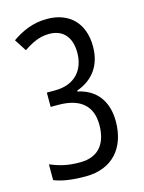

<svg xmlns="http://www.w3.org/2000/svg" viewBox="-112 -792 653 869"><g transform="rotate(-15 214.5 -357.0)"><path d="M364 -550C364 -657 301 -724 194 -724C128 -724 76 -700 30 -668L66 -612C100 -634 137 -656 186 -656C254 -656 288 -611 288 -541C288 -460 239 -402 147 -402H108V-335H144C251 -335 300 -285 300 -200C300 -119 265 -58 172 -58C115 -58 79 -67 33 -86V-12C70 3 118 10 180 10C307 10 376 -73 376 -196C376 -290 329 -353 243 -371V-375C324 -404 364 -466 364 -550Z"/></g></svg>

Font: Noto Sans Sinhala ExtraCondensed
Style: Regular
Weight: 400
Width: 2
Designer: Jelle Bosma - Monotype Design Team
Foundry: Monotype Imaging Inc.
Version: Version 2.006